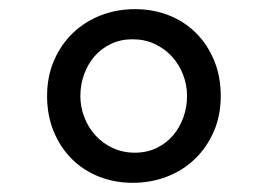

<svg xmlns="http://www.w3.org/2000/svg" viewBox="-20 -812 586 420"><path d="M83 -602.1Q83 -645 98.4 -680.2Q113.8 -715.3 139.9 -740.2Q166 -765.1 200.9 -778.6Q235.8 -792 275.4 -792Q314.9 -792 349.1 -778.6Q383.3 -765.1 408.4 -740.2Q433.6 -715.3 448.2 -680.2Q462.9 -645 462.9 -602.1Q462.9 -559.1 447.5 -523.9Q432.1 -488.8 406 -463.9Q379.9 -439 345 -425.5Q310.1 -412.1 270.5 -412.1Q231 -412.1 196.8 -425.5Q162.6 -439 137.5 -463.9Q112.3 -488.8 97.7 -523.9Q83 -559.1 83 -602.1ZM155.8 -602.1Q155.8 -577.6 164.6 -555.2Q173.3 -532.7 189 -515.6Q204.6 -498.5 226.6 -488.3Q248.5 -478 274.9 -478Q301.3 -478 322.5 -488.3Q343.8 -498.5 358.4 -515.6Q373 -532.7 381.1 -555.2Q389.2 -577.6 389.2 -602.1Q389.2 -626.5 380.4 -648.9Q371.6 -671.4 356 -688.5Q340.3 -705.6 318.4 -715.8Q296.4 -726.1 270 -726.1Q243.7 -726.1 222.4 -715.8Q201.2 -705.6 186.5 -688.5Q171.9 -671.4 163.8 -648.9Q155.8 -626.5 155.8 -602.1Z"/></svg>

Font: Proza Libre
Style: Regular
Weight: 400
Designer: Jasper de Waard
Foundry: Jasper de Waard
Version: Version 1.000; ttfautohint (v1.4.1.8-43bc)